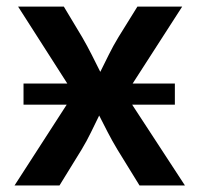

<svg xmlns="http://www.w3.org/2000/svg" viewBox="-20 -566 609 586"><path d="M51.8 -246.6V-311H185.5L35.2 -545.9H174.8L230.5 -453.1Q246.6 -425.3 260 -398.7Q273.4 -372.1 286.1 -346.7Q298.8 -372.1 312 -398.9Q325.2 -425.8 341.8 -453.1L399.4 -545.9H536.1L384.8 -311H513.7V-246.6H383.3L544.4 0H405.8L338.4 -109.4Q322.3 -136.2 308.8 -162.4Q295.4 -188.5 282.7 -213.4Q270.5 -188.5 257.8 -162.4Q245.1 -136.2 229 -109.4L161.6 0H24.4L183.6 -246.6Z"/></svg>

Font: Inter SemiBold
Style: Regular
Weight: 600
Designer: Rasmus Andersson
Foundry: rsms
Version: Version 4.001;git-9221beed3